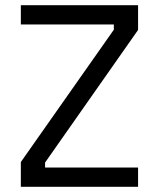

<svg xmlns="http://www.w3.org/2000/svg" viewBox="-20 -716 610 737"><path d="M60 -622V-696H510V-601L153 -92V-73H510V1H60V-94L417 -602V-622Z"/></svg>

Font: TypoPRO Titillium Text
Style: 400 wt
Weight: 400
Designer: Accademia di Belle Arti di Urbino and others
Foundry: Accademia di Belle Arti di Urbino and others.
Version: Version 25.000